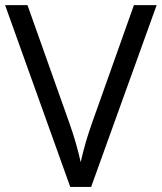

<svg xmlns="http://www.w3.org/2000/svg" viewBox="-20 -734 635 754"><path d="M505.9 -713.9H595.2L337.9 0H255.9L0 -713.9H87.9L252 -252Q280.3 -172.4 296.9 -97.2Q314.5 -176.3 342.8 -254.9Z"/></svg>

Font: OpenSans-Regular
Style: Regular
Weight: 400
Foundry: Ascender Corporation
Version: Version 1.10